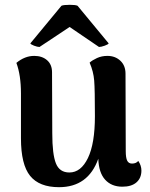

<svg xmlns="http://www.w3.org/2000/svg" viewBox="-20 -762 621 797"><path d="M567 -54Q567 -23 546.5 -5Q526 13 488 13Q443 13 416.5 -16Q390 -45 388 -103Q346 15 225 15Q143 15 105 -32Q67 -79 67 -188V-374Q67 -450 48 -501Q83 -530 122 -530Q155 -530 175.5 -512Q196 -494 196 -462L197 -208Q197 -122 212 -84Q227 -46 268 -46Q316 -46 345 -106Q374 -166 374 -280Q374 -390 371 -427.5Q368 -465 352 -502Q363 -512 382.5 -521Q402 -530 426 -530Q458 -530 479.5 -510Q501 -490 501 -456L502 -135Q502 -107 508 -95Q514 -83 528 -83Q545 -83 554 -94Q567 -75 567 -54ZM106 -582 235 -738Q243 -742 270 -742Q294 -742 302 -738L431 -582Q430 -578 415 -572.5Q400 -567 391 -567L269 -650L144 -567Q135 -567 121 -572.5Q107 -578 106 -582Z"/></svg>

Font: Arima Madurai Black
Style: Regular
Weight: 900
Designer: Joana Correia and Natanael Gama
Foundry: NDISCOVER
Version: Version 1.020